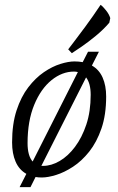

<svg xmlns="http://www.w3.org/2000/svg" viewBox="-20 -722 489 794"><path d="M277 -502 262 -518Q262 -518 282 -544Q302 -570 333 -612Q364 -654 396 -702Q405 -696 418.5 -679Q432 -662 436 -647L432 -628Q408 -600 376.5 -574Q345 -548 318 -529.5Q291 -511 277 -502ZM61 52 89 -3Q59 -20 44.5 -53.5Q30 -87 30 -133Q30 -209 48.5 -265.5Q67 -322 97 -361Q127 -400 161.5 -423.5Q196 -447 229.5 -457.5Q263 -468 288 -468Q306 -468 322 -465L344 -508H389L360 -451Q390 -434 404.5 -401Q419 -368 419 -323Q419 -247 399.5 -190.5Q380 -134 349 -95Q318 -56 282 -32.5Q246 -9 212 1.5Q178 12 153 12Q139 12 127 10L106 52ZM94 -130Q94 -78 115 -54L302 -424Q294 -426 286 -426Q237 -426 193 -390.5Q149 -355 121.5 -288.5Q94 -222 94 -130ZM158 -36Q192 -36 226.5 -56Q261 -76 290 -114.5Q319 -153 337 -207Q355 -261 355 -330Q355 -377 336 -402L151 -36Q152 -36 158 -36Z"/></svg>

Font: Mate
Style: Italic
Weight: 400
Italic angle: -10.8°
Designer: Eduardo Rodriguez Tunni
Foundry: Eduardo Rodriguez Tunni
Version: Version 1.003; ttfautohint (v1.8.4.7-5d5b);gftools[0.9.24]